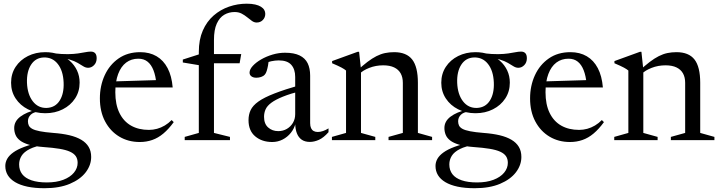

<svg xmlns="http://www.w3.org/2000/svg" viewBox="-20 -740 3803 1014"><path d="M215 254Q163.5 254 124.8 245.8Q86 237.5 60 222Q34 206.5 21 185Q8 163.5 8 136.5Q8 116.5 18.2 98.5Q28.5 80.5 50.5 64.8Q72.5 49 107.8 35.8Q143 22.5 193 12H221V23Q167.5 31.5 137 47Q106.5 62.5 93.8 83.2Q81 104 81 128.5Q81 158.5 97.2 179.8Q113.5 201 146.2 212.2Q179 223.5 227.5 223.5Q278 223.5 314.5 209.5Q351 195.5 370.5 171.8Q390 148 390 120Q390 99.5 380.5 85.2Q371 71 349.8 61.2Q328.5 51.5 294 45.8Q259.5 40 209 36.5Q162.5 33 132.5 24Q102.5 15 85.5 1.8Q68.5 -11.5 61.8 -28.2Q55 -45 55 -64Q55 -99.5 87.5 -124Q120 -148.5 175 -161L186 -151Q156 -148 141.8 -133.8Q127.5 -119.5 127.5 -99.5Q127.5 -87 132.2 -77Q137 -67 150.5 -59.5Q164 -52 190.8 -46.8Q217.5 -41.5 261.5 -38Q309.5 -34.5 346.5 -25.8Q383.5 -17 409.2 -1.8Q435 13.5 448.2 35.8Q461.5 58 461.5 89Q461.5 132 432.8 169.8Q404 207.5 348.8 230.8Q293.5 254 215 254ZM219 -142Q168.5 -142 127.5 -162.8Q86.5 -183.5 62.5 -220Q38.5 -256.5 38.5 -303Q38.5 -350.5 62.5 -387Q86.5 -423.5 127.5 -444Q168.5 -464.5 219 -464.5Q257.5 -464.5 290.5 -452.8Q323.5 -441 348.2 -419Q373 -397 386.8 -367.8Q400.5 -338.5 400.5 -303.5Q400.5 -256.5 376.5 -220Q352.5 -183.5 311.5 -162.8Q270.5 -142 219 -142ZM227 -170Q272 -172 295.2 -208.8Q318.5 -245.5 316 -304.5Q313.5 -366.5 285.2 -402.2Q257 -438 211 -436.5Q168 -435 144.2 -398.5Q120.5 -362 122.5 -302.5Q125 -241.5 153.2 -205Q181.5 -168.5 227 -170ZM281.5 -434.5 264 -458.5Q307.5 -453.5 338.8 -454Q370 -454.5 392 -457.8Q414 -461 430.2 -464.2Q446.5 -467.5 460 -467.5Q474.5 -467.5 482.5 -459Q490.5 -450.5 490.5 -432.5Q490.5 -410 476.8 -396Q463 -382 445.5 -382Q432.5 -382 420 -389.8Q407.5 -397.5 390.8 -407.5Q374 -417.5 347.8 -425.5Q321.5 -433.5 281.5 -434.5Z M720.5 -464.5Q770 -464.5 806.8 -443Q843.5 -421.5 865.2 -380Q887 -338.5 892 -278H577.5L578.5 -310L841.5 -318L806 -297.5Q802 -339.5 790.5 -369Q779 -398.5 759.5 -414.2Q740 -430 710.5 -430Q673.5 -430 646.2 -409.5Q619 -389 604 -349.2Q589 -309.5 589 -253Q589 -188 610.8 -143.5Q632.5 -99 672.2 -76.5Q712 -54 766.5 -54Q788.5 -54 809.5 -59.8Q830.5 -65.5 850.2 -77.2Q870 -89 886.5 -106L897.5 -95Q870.5 -58 842.8 -34.8Q815 -11.5 784.2 -0.8Q753.5 10 718 10Q657.5 10 610 -18.5Q562.5 -47 535 -98.8Q507.5 -150.5 507.5 -220.5Q507.5 -287 533 -342.5Q558.5 -398 606.2 -431.2Q654 -464.5 720.5 -464.5Z M1052.5 -406 1032.5 -395.5 945.5 -410V-425.5L1039 -455.5L1063 -454.5H1254L1245.5 -406ZM1110 -38 1194.5 -17V0H955.5V-17L1030 -38V-465.5Q1030 -530.5 1051 -578.5Q1072 -626.5 1108.2 -658Q1144.5 -689.5 1189.8 -705Q1235 -720.5 1283 -720.5Q1309 -720.5 1327.5 -716.2Q1346 -712 1358 -704.5Q1370 -697 1375.5 -687.5Q1381 -678 1381 -667Q1381 -647.5 1368 -634.2Q1355 -621 1335.5 -621Q1322.5 -621 1310.5 -629.5Q1298.5 -638 1285.5 -648.8Q1272.5 -659.5 1256.5 -668Q1240.5 -676.5 1219 -676.5Q1189 -676.5 1164.2 -662Q1139.5 -647.5 1124.8 -615.2Q1110 -583 1110 -528.5Z M1569 -292 1576.5 -261.5Q1513.5 -245.5 1474 -229.5Q1434.5 -213.5 1412.8 -197.2Q1391 -181 1382.8 -162.8Q1374.5 -144.5 1374.5 -123Q1374.5 -86 1396.2 -66.8Q1418 -47.5 1449.5 -47.5Q1474.5 -47.5 1494.8 -59.2Q1515 -71 1527 -91.2Q1539 -111.5 1539 -137V-333.5Q1539 -374.5 1518.2 -397.8Q1497.5 -421 1452 -421Q1433.5 -421 1412.2 -416.5Q1391 -412 1374 -403.5L1400 -425.5Q1398.5 -410 1395.5 -394Q1392.5 -378 1388.5 -365.2Q1384.5 -352.5 1378.5 -346Q1371 -337.5 1358.8 -333.5Q1346.5 -329.5 1333.5 -329.5Q1317.5 -329.5 1307.8 -336.8Q1298 -344 1298 -356.5Q1298 -373.5 1315 -392Q1332 -410.5 1359.2 -426.2Q1386.5 -442 1419.5 -451.8Q1452.5 -461.5 1485 -461.5Q1533 -461.5 1562.2 -447.2Q1591.5 -433 1604.8 -406Q1618 -379 1618 -340.5V-89.5Q1618 -73.5 1622.8 -63.2Q1627.5 -53 1636.5 -48Q1645.5 -43 1658.5 -43Q1671.5 -43 1686 -48Q1700.5 -53 1715 -62V-42Q1689 -12.5 1664.2 -1.5Q1639.5 9.5 1616.5 9.5Q1590.5 9.5 1573.5 -2.2Q1556.5 -14 1548 -35.8Q1539.5 -57.5 1539 -87.5L1541.5 -91Q1534.5 -61.5 1516.2 -38.8Q1498 -16 1472.5 -3Q1447 10 1417.5 10Q1363.5 10 1328 -19.8Q1292.5 -49.5 1292.5 -105.5Q1292.5 -135 1303.8 -158.8Q1315 -182.5 1344.8 -203.8Q1374.5 -225 1429 -246.2Q1483.5 -267.5 1569 -292Z M1886.5 -373V-38L1962 -17V0H1733V-17L1807.5 -38V-367.5Q1799.5 -374.5 1783.8 -383Q1768 -391.5 1734 -406V-417.5L1869 -466.5H1876.5ZM2032 -17 2107.5 -38V-302.5Q2107.5 -332 2096 -352.5Q2084.5 -373 2061.5 -384Q2038.5 -395 2004 -395Q1964.5 -395 1930.2 -381.5Q1896 -368 1879.5 -350.5L1864 -365Q1895 -393.5 1920.2 -412.8Q1945.5 -432 1968.2 -443.5Q1991 -455 2013.8 -459.8Q2036.5 -464.5 2061.5 -464.5Q2126.5 -464.5 2156.8 -425.8Q2187 -387 2187 -302.5V-38L2262 -17V0H2032Z M2487 254Q2435.5 254 2396.8 245.8Q2358 237.5 2332 222Q2306 206.5 2293 185Q2280 163.5 2280 136.5Q2280 116.5 2290.2 98.5Q2300.5 80.5 2322.5 64.8Q2344.5 49 2379.8 35.8Q2415 22.5 2465 12H2493V23Q2439.5 31.5 2409 47Q2378.5 62.5 2365.8 83.2Q2353 104 2353 128.5Q2353 158.5 2369.2 179.8Q2385.5 201 2418.2 212.2Q2451 223.5 2499.5 223.5Q2550 223.5 2586.5 209.5Q2623 195.5 2642.5 171.8Q2662 148 2662 120Q2662 99.5 2652.5 85.2Q2643 71 2621.8 61.2Q2600.5 51.5 2566 45.8Q2531.5 40 2481 36.5Q2434.5 33 2404.5 24Q2374.5 15 2357.5 1.8Q2340.5 -11.5 2333.8 -28.2Q2327 -45 2327 -64Q2327 -99.5 2359.5 -124Q2392 -148.5 2447 -161L2458 -151Q2428 -148 2413.8 -133.8Q2399.5 -119.5 2399.5 -99.5Q2399.5 -87 2404.2 -77Q2409 -67 2422.5 -59.5Q2436 -52 2462.8 -46.8Q2489.5 -41.5 2533.5 -38Q2581.5 -34.5 2618.5 -25.8Q2655.5 -17 2681.2 -1.8Q2707 13.5 2720.2 35.8Q2733.5 58 2733.5 89Q2733.5 132 2704.8 169.8Q2676 207.5 2620.8 230.8Q2565.5 254 2487 254ZM2491 -142Q2440.5 -142 2399.5 -162.8Q2358.5 -183.5 2334.5 -220Q2310.5 -256.5 2310.5 -303Q2310.5 -350.5 2334.5 -387Q2358.5 -423.5 2399.5 -444Q2440.5 -464.5 2491 -464.5Q2529.5 -464.5 2562.5 -452.8Q2595.5 -441 2620.2 -419Q2645 -397 2658.8 -367.8Q2672.5 -338.5 2672.5 -303.5Q2672.5 -256.5 2648.5 -220Q2624.5 -183.5 2583.5 -162.8Q2542.5 -142 2491 -142ZM2499 -170Q2544 -172 2567.2 -208.8Q2590.5 -245.5 2588 -304.5Q2585.5 -366.5 2557.2 -402.2Q2529 -438 2483 -436.5Q2440 -435 2416.2 -398.5Q2392.5 -362 2394.5 -302.5Q2397 -241.5 2425.2 -205Q2453.5 -168.5 2499 -170ZM2553.5 -434.5 2536 -458.5Q2579.5 -453.5 2610.8 -454Q2642 -454.5 2664 -457.8Q2686 -461 2702.2 -464.2Q2718.5 -467.5 2732 -467.5Q2746.5 -467.5 2754.5 -459Q2762.5 -450.5 2762.5 -432.5Q2762.5 -410 2748.8 -396Q2735 -382 2717.5 -382Q2704.5 -382 2692 -389.8Q2679.5 -397.5 2662.8 -407.5Q2646 -417.5 2619.8 -425.5Q2593.5 -433.5 2553.5 -434.5Z M2992.5 -464.5Q3042 -464.5 3078.8 -443Q3115.5 -421.5 3137.2 -380Q3159 -338.5 3164 -278H2849.5L2850.5 -310L3113.5 -318L3078 -297.5Q3074 -339.5 3062.5 -369Q3051 -398.5 3031.5 -414.2Q3012 -430 2982.5 -430Q2945.5 -430 2918.2 -409.5Q2891 -389 2876 -349.2Q2861 -309.5 2861 -253Q2861 -188 2882.8 -143.5Q2904.5 -99 2944.2 -76.5Q2984 -54 3038.5 -54Q3060.5 -54 3081.5 -59.8Q3102.5 -65.5 3122.2 -77.2Q3142 -89 3158.5 -106L3169.5 -95Q3142.5 -58 3114.8 -34.8Q3087 -11.5 3056.2 -0.8Q3025.5 10 2990 10Q2929.5 10 2882 -18.5Q2834.5 -47 2807 -98.8Q2779.5 -150.5 2779.5 -220.5Q2779.5 -287 2805 -342.5Q2830.5 -398 2878.2 -431.2Q2926 -464.5 2992.5 -464.5Z M3377.5 -373V-38L3453 -17V0H3224V-17L3298.5 -38V-367.5Q3290.5 -374.5 3274.8 -383Q3259 -391.5 3225 -406V-417.5L3360 -466.5H3367.5ZM3523 -17 3598.5 -38V-302.5Q3598.5 -332 3587 -352.5Q3575.5 -373 3552.5 -384Q3529.5 -395 3495 -395Q3455.5 -395 3421.2 -381.5Q3387 -368 3370.5 -350.5L3355 -365Q3386 -393.5 3411.2 -412.8Q3436.5 -432 3459.2 -443.5Q3482 -455 3504.8 -459.8Q3527.5 -464.5 3552.5 -464.5Q3617.5 -464.5 3647.8 -425.8Q3678 -387 3678 -302.5V-38L3753 -17V0H3523Z"/></svg>

Font: Newsreader 36pt
Style: Regular
Weight: 400
Designer: Hugues Gentile
Foundry: Production Type
Version: Version 1.003